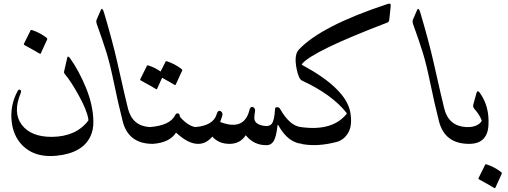

<svg xmlns="http://www.w3.org/2000/svg" viewBox="-20 -774 2734 1033"><path d="M357.4 -460Q404.3 -394.5 442.4 -302Q480.5 -209.5 482.4 -122.6Q483.4 -76.2 466.8 -41Q424.3 50.3 282.7 64Q180.7 73.7 117.4 23.2Q54.2 -27.3 43.2 -116.9Q32.2 -206.5 75.2 -284.7Q81.1 -295.4 88.9 -290.5Q96.7 -285.6 90.8 -271.5Q47.9 -167.5 97.4 -102.3Q147 -37.1 259.3 -37.6Q390.1 -39.1 455.1 -125.5Q456.1 -127.4 455.1 -133.8Q447.8 -180.7 404.5 -259Q361.3 -337.4 331.5 -372.1Q322.8 -381.8 324.7 -388.7L341.8 -463.4Q344.7 -477.1 357.4 -460ZM144.5 -610.4Q146.5 -614.3 152.3 -612.3Q194.3 -598.6 230.5 -570.8Q235.4 -566.9 233.9 -562L199.2 -486.3Q197.3 -481.9 189 -487.8Q180.7 -493.7 111.3 -531.7Q106.9 -534.2 108.4 -537.6Z M522.5 -720.2Q530.3 -737.8 540 -705.1Q585.9 -550.3 610.8 -439.9Q657.7 -231.4 668.9 -188.5Q692.9 -95.7 786.1 -90.3Q812.5 -88.9 813 -53.7Q813 0 802.2 0Q670.9 0 640.1 -121.6Q614.3 -224.1 593 -327.9Q571.8 -431.6 551.5 -495.8Q531.2 -560.1 501.5 -642.6Q495.6 -658.7 500 -668.5Z M1030.3 -90.3Q1047.4 -86.4 1050.8 -78.6Q1054.2 -70.8 1055.2 -55.2Q1057.6 0 1046.4 0Q992.7 0.5 927.2 -60.5Q892.6 -6.3 802.2 0Q793 0.5 787.1 -15.1L771 -56.6Q766.6 -66.9 771.2 -78.1Q775.9 -89.4 786.1 -90.3Q896 -98.6 923.3 -155.8Q927.2 -164.1 935.5 -164.1Q943.8 -164.1 946 -154.8Q948.2 -145.5 950.7 -142.6Q990.7 -97.7 1030.3 -90.3ZM870.6 -442.4Q872.6 -446.3 878.4 -444.3Q920.4 -430.7 956.5 -402.8Q961.9 -398.9 960 -394L925.3 -318.4Q923.3 -314 915 -319.8Q907.7 -325.2 852.1 -355.5L825.2 -295.9Q823.2 -291.5 814.9 -297.4Q806.6 -303.2 737.3 -341.3Q732.9 -343.8 734.4 -347.2L770.5 -419.9Q772.5 -423.8 778.3 -421.9Q813 -410.6 844.2 -389.2Z M1146.5 -161.6Q1149.9 -174.3 1157.2 -177Q1164.6 -179.7 1172.1 -171.9Q1179.7 -164.1 1175.3 -149.2Q1170.9 -134.3 1164.6 -117.7Q1294.4 -67.9 1322.3 -182.6Q1325.2 -195.3 1332.8 -198Q1340.3 -200.7 1347.2 -193.6Q1354 -186.5 1352.1 -174.3Q1346.2 -140.6 1349.6 -128.9Q1356 -106.4 1391.8 -98.4Q1427.7 -90.3 1442.1 -108.2Q1456.5 -126 1460 -189Q1460.4 -197.3 1470.9 -197.3Q1481.4 -197.3 1486.3 -189Q1538.6 -96.7 1599.1 -90.3Q1611.8 -88.9 1621.6 -61.5Q1630.9 -37.1 1628.4 -18.6Q1626 0 1615.2 0Q1533.2 0 1478 -99.1Q1474.6 -106 1473.1 -98.6Q1466.3 -38.1 1453.1 -16.1Q1439.9 5.9 1418 6.8Q1347.7 9.8 1302.2 -46.4Q1272 0 1214.6 0Q1157.2 0 1122.1 -39.1Q1089.4 0 1046.4 0Q1027.3 0 1011.2 -67.4Q1006.3 -87.9 1030.3 -90.3Q1128.9 -98.1 1146.5 -161.6Z M1599.1 -90.3Q1767.1 -66.9 1843.8 -159.7Q1846.2 -162.6 1844.7 -166.5Q1765.6 -266.1 1605 -340.3Q1586.9 -348.6 1576.2 -402.3Q1560.5 -478 1587.9 -507.3Q1707.5 -634.3 2063.5 -752Q2070.8 -754.4 2075.2 -754.4Q2081.1 -754.4 2082 -747.6Q2082.5 -746.1 2082 -740.7L2074.7 -670.4Q2073.2 -655.8 2064.5 -652.8Q1661.6 -499 1605 -430.2Q1601.6 -426.3 1607.9 -423.3Q1840.3 -297.4 1864.3 -171.9Q1877 -102.1 1854.5 -61.5Q1831.5 -20.5 1789.1 -9.8Q1689.5 16.1 1607.4 1.5Q1593.8 -1 1586.4 -24.4Q1579.1 -48.8 1577.1 -59.6Q1571.3 -94.2 1599.1 -90.3Z M2224.1 -720.2Q2231.9 -737.8 2241.7 -705.1Q2287.6 -550.3 2312.5 -439.9Q2359.4 -231.4 2370.6 -188.5Q2394.5 -95.7 2487.8 -90.3Q2514.2 -88.9 2514.6 -53.7Q2514.6 0 2503.9 0Q2372.6 0 2341.8 -121.6Q2315.9 -224.1 2294.7 -327.9Q2273.4 -431.6 2253.2 -495.8Q2232.9 -560.1 2203.1 -642.6Q2197.3 -658.7 2201.7 -668.5Z M2526.4 -211.4 2543.5 -273.4Q2548.8 -292.5 2562 -273.9Q2614.3 -201.2 2607.9 -98.1Q2601.1 0 2503.9 0Q2493.2 0 2474.1 -50.8Q2459 -91.3 2487.8 -90.3Q2547.4 -87.9 2571.3 -122.1Q2572.3 -124 2570.3 -128.9Q2559.6 -157.7 2533.2 -187Q2522.5 -199.2 2526.4 -211.4ZM2590.3 112.3Q2592.3 108.4 2598.1 110.4Q2640.1 124 2676.3 151.9Q2681.2 155.8 2679.7 160.6L2645 236.3Q2643.1 240.7 2634.8 234.9Q2626.5 229 2557.1 190.9Q2552.7 188.5 2554.2 185.1Z"/></svg>

Font: Amiri
Style: Slanted
Weight: 400
Italic angle: 9°
Designer: Khaled Hosny
Version: Version 000.107